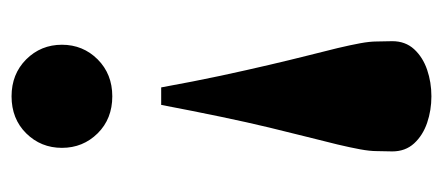

<svg xmlns="http://www.w3.org/2000/svg" viewBox="-232 -506 748 324"><g transform="rotate(90 142.0 -344.0)"><path d="M235.5 -632 235 -606Q235 -594 232 -577.8Q229 -561.5 223.8 -539.5Q218.5 -517.5 211.2 -489Q204 -460.5 195.2 -424.2Q186.5 -388 177 -342.5Q167.5 -297 157 -242H127.5Q117.5 -297 107.8 -342.5Q98 -388 89.5 -424.2Q81 -460.5 73.8 -489Q66.5 -517.5 61.2 -539.5Q56 -561.5 53 -577.8Q50 -594 50 -606L49.5 -632Q49.5 -654 63 -668.8Q76.5 -683.5 97.8 -690.8Q119 -698 142.5 -698Q166 -698 187.2 -690.8Q208.5 -683.5 222 -668.8Q235.5 -654 235.5 -632ZM142.5 -159.5Q180.5 -159.5 205 -134.8Q229.5 -110 229.5 -74.5Q229.5 -39 205 -14.2Q180.5 10.5 142.5 10.5Q105 10.5 80.2 -14.2Q55.5 -39 55.5 -74.5Q55.5 -110 80.2 -134.8Q105 -159.5 142.5 -159.5Z"/></g></svg>

Font: Newsreader 36pt
Style: Bold
Weight: 700
Designer: Hugues Gentile
Foundry: Production Type
Version: Version 1.003